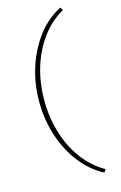

<svg xmlns="http://www.w3.org/2000/svg" viewBox="-139 -769 660 1050"><g transform="rotate(-15 191.0 -244.0)"><path d="M316 223Q242 185 187 114.5Q132 44 101.5 -48.5Q71 -141 71 -244Q71 -347 101.5 -439.5Q132 -532 187 -603Q242 -674 316 -711L326 -694Q257 -656 206 -588Q155 -520 127.5 -432Q100 -344 100 -244Q100 -144 127.5 -55.5Q155 33 206 100Q257 167 326 206Z"/></g></svg>

Font: Ysabeau Office Thin
Style: Regular
Weight: 250
Designer: Christian Thalmann (Catharsis Fonts)
Version: Version 2.001;gftools[0.9.30]; featfreeze: tnum,lnum,ss02